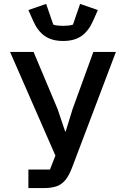

<svg xmlns="http://www.w3.org/2000/svg" viewBox="-20 -964 640 984"><path d="M125.5 0V-95H236L264 -166.5L31.5 -698H152L275 -405.5L314 -290H316.5L352 -405L458.5 -698H574L350.5 -108Q334.5 -65 315.5 -41.8Q296.5 -18.5 269.8 -9.2Q243 0 203.5 0ZM303.5 -754Q246 -754 209.5 -779.5Q173 -805 150.5 -856L125.5 -912.5L216.5 -944L253 -838Q261.5 -834.5 276.2 -833Q291 -831.5 303.5 -831.5Q316 -831.5 330.8 -833Q345.5 -834.5 354 -838L390.5 -944L481.5 -912.5L456.5 -856Q434 -805 397.5 -779.5Q361 -754 303.5 -754Z"/></svg>

Font: Lilex Medium
Style: Regular
Weight: 500
Designer: Mike Abbink, Paul van der Laan, Pieter van Rosmalen, Mikhael Khrustik
Foundry: Mikhael Khrustik
Version: Version 1.100